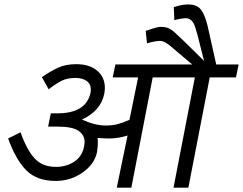

<svg xmlns="http://www.w3.org/2000/svg" viewBox="-20 -868 1124 888"><path d="M851.2 0H782.5L881.2 -510H686.2L587.5 0H520L570 -241.2Q526.2 -227.5 483.8 -227.5Q466.2 -227.5 431.2 -230Q432.5 -222.5 432.5 -206.2Q432.5 -190 428.8 -165Q417.5 -108.8 361.9 -70Q306.2 -31.2 237.5 -31.2Q151.2 -31.2 102.5 -79.4Q53.8 -127.5 17.5 -227.5L75 -256.2Q103.8 -175 140 -135.6Q176.2 -96.2 238.8 -96.2Q287.5 -96.2 323.8 -120.6Q360 -145 368.8 -190Q371.2 -205 371.2 -211.2Q371.2 -243.8 343.1 -263.1Q315 -282.5 243.8 -282.5H228.8H202.5L215 -343.8H241.2Q378.8 -342.5 398.8 -440Q400 -445 400 -455Q400 -480 380.6 -493.8Q361.2 -507.5 328.8 -507.5Q291.2 -507.5 265 -494.4Q238.8 -481.2 205 -455L173.8 -511.2Q211.2 -537.5 247.5 -554.4Q283.8 -571.2 332.5 -571.2Q393.8 -571.2 429.4 -541.2Q465 -511.2 465 -461.2Q465 -452.5 462.5 -435Q446.2 -355 358.8 -315Q418.8 -287.5 468.8 -287.5Q502.5 -287.5 526.2 -294.4Q550 -301.2 578.8 -313.8L618.8 -510H501.2L513.8 -570H868.8L805 -623.8Q797.5 -630 777.5 -647.5Q757.5 -665 744.4 -671.9Q731.2 -678.8 720 -678.8Q706.2 -678.8 686.2 -674.4Q666.2 -670 660 -667.5L653.8 -725Q661.2 -727.5 685.6 -735.6Q710 -743.8 725 -743.8Q751.2 -743.8 768.1 -733.1Q785 -722.5 810 -697.5L835 -673.8L923.8 -586.2L892.5 -710Q890 -716.2 883.8 -738.8Q877.5 -761.2 866.2 -772.5Q855 -783.8 840 -783.8Q826.2 -783.8 808.8 -780Q791.2 -776.2 786.2 -775L783.8 -835Q790 -837.5 810.6 -842.5Q831.2 -847.5 848.8 -847.5Q892.5 -847.5 910.6 -821.9Q928.8 -796.2 940 -748.8L980 -570H1083.8L1071.2 -510H950Z"/></svg>

Font: Cambay
Style: Italic
Weight: 400
Italic angle: -11°
Designer: Pooja Saxena
Foundry: Pooja Saxena
Version: Version 1.019;PS 001.019;hotconv 1.0.70;makeotf.lib2.5.58329